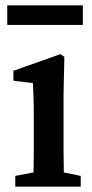

<svg xmlns="http://www.w3.org/2000/svg" viewBox="-20 -696 344 716"><path d="M281 -40V0H37V-40L105 -53Q106 -91 106 -134Q106 -177 106 -210V-260Q106 -301 105 -328.5Q104 -356 103 -386L30 -395V-432L205 -494L220 -484L217 -345V-210Q217 -177 217 -133.5Q217 -90 218 -53ZM7 -676H289V-603H7Z"/></svg>

Font: Source Serif Pro Semibold
Style: Regular
Weight: 600
Designer: Frank Grießhammer
Foundry: Adobe Systems Incorporated
Version: Version 1.014;PS Version 1.0;hotconv 1.0.73;makeotf.lib2.5.5